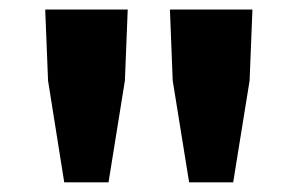

<svg xmlns="http://www.w3.org/2000/svg" viewBox="-20 -704 620 400"><path d="M74.2 -684.1H246.1L240.2 -536.1L206.1 -324.2H113.8L80.1 -536.1ZM334 -684.1H505.9L500 -536.1L465.8 -324.2H374L339.8 -536.1Z"/></svg>

Font: Source Sans Pro Black
Style: Regular
Weight: 900
Designer: Paul D. Hunt
Foundry: Adobe Systems Incorporated
Version: Version 2.020;PS 2.0;hotconv 1.0.86;makeotf.lib2.5.63406